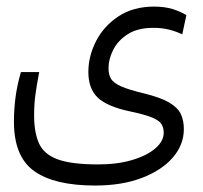

<svg xmlns="http://www.w3.org/2000/svg" viewBox="-20 -407 626 591"><path d="M272.5 164.1Q147.5 164.1 85.2 119.6Q22.9 75.2 22.9 -32.7Q22.9 -70.3 27.8 -107.7Q32.7 -145 44.4 -185.1H100.6Q92.8 -144 88.9 -114.7Q85 -85.4 85 -52.2Q85 1.5 100.3 34.9Q115.7 68.4 158.2 83.7Q200.7 99.1 282.2 99.1Q340.8 99.1 386.2 85.7Q431.6 72.3 457.8 50Q483.9 27.8 483.9 1.5Q483.9 -13.7 477.1 -24.9Q470.2 -36.1 447.8 -45.4Q425.3 -54.7 378.4 -64.5Q310.1 -79.1 281 -106.4Q252 -133.8 252 -185.5Q252 -233.9 275.6 -280.3Q299.3 -326.7 344.7 -356.7Q390.1 -386.7 454.6 -386.7Q486.3 -386.7 511 -379.2Q535.6 -371.6 553.7 -360.4L541 -301.3Q521.5 -310.5 500 -315.9Q478.5 -321.3 452.1 -321.3Q403.8 -321.3 373.3 -301.8Q342.8 -282.2 328.4 -253.4Q314 -224.6 314 -197.3Q314 -177.2 321.8 -164.3Q329.6 -151.4 352.8 -141.1Q376 -130.9 422.9 -119.6Q474.6 -106.9 501 -91.3Q527.3 -75.7 536.6 -55.9Q545.9 -36.1 545.9 -9.8Q545.9 38.6 512 77.9Q478 117.2 416.7 140.6Q355.5 164.1 272.5 164.1Z"/></svg>

Font: CaskaydiaMono NF Light
Style: Regular
Weight: 300
Designer: Aaron Bell
Foundry: Saja Typeworks
Version: Version 2111.001; ttfautohint (v1.8.4);Nerd Fonts 3.1.1